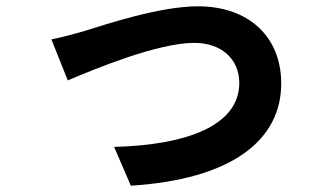

<svg xmlns="http://www.w3.org/2000/svg" viewBox="-20 -548 1040 609"><path d="M143 -423 195 -293C280 -329 480 -412 596 -412C683 -412 739 -360 739 -285C739 -149 571 -88 342 -82L395 41C713 21 872 -102 872 -283C872 -434 766 -528 608 -528C487 -528 317 -471 249 -450C219 -441 173 -429 143 -423Z"/></svg>

Font: Noto Sans HK
Style: Bold
Weight: 700
Designer: Ryoko NISHIZUKA 西塚涼子 (kana, bopomofo & ideographs); Paul D. Hunt (Latin, Greek & Cyrillic); Sandoll Communications 산돌커뮤니
Foundry: Adobe
Version: Version 2.002;hotconv 1.0.116;makeotfexe 2.5.65601